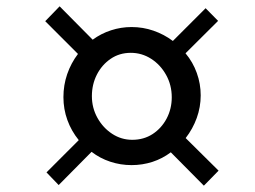

<svg xmlns="http://www.w3.org/2000/svg" viewBox="-20 -666 806 607"><path d="M127 -121 229 -223Q205.5 -252 193 -286.5Q180.5 -321 180.5 -359Q180.5 -397 192.5 -431.8Q204.5 -466.5 226.5 -495.5L123 -599L168.5 -646L273 -540.5Q299.5 -560 331 -570.2Q362.5 -580.5 396 -580.5Q432 -580.5 465.2 -569Q498.5 -557.5 526.5 -536.5L630 -640L669.5 -600L566.5 -497.5Q590 -469.5 602.2 -435.2Q614.5 -401 614.5 -364.5Q614.5 -327.5 602 -293Q589.5 -258.5 567 -229.5L671 -126.5L624.5 -79L520 -184.5Q493.5 -164.5 461.8 -154.2Q430 -144 396 -144Q361 -144 328.5 -154.8Q296 -165.5 269.5 -186L165.5 -81ZM270.5 -362Q270.5 -325 288 -293.5Q305.5 -262 334.5 -243Q363.5 -224 398 -224Q434.5 -224 462.5 -242.2Q490.5 -260.5 506.8 -291.2Q523 -322 523 -358.5Q523 -397 505.2 -429Q487.5 -461 458 -480Q428.5 -499 393.5 -499Q357.5 -499 329.8 -480Q302 -461 286.2 -430Q270.5 -399 270.5 -362Z"/></svg>

Font: Merriweather 96pt SemiBold
Style: Italic
Weight: 600
Italic angle: -7.8°
Version: Version 2.101